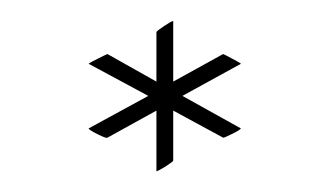

<svg xmlns="http://www.w3.org/2000/svg" viewBox="-20 -794 314 184"><path d="M210.9 -732.9 154.8 -702.1 210.9 -670.9Q210 -669.4 202.1 -665.5Q194.3 -661.6 193.8 -662.1L146 -688V-640.1Q146 -639.2 138.7 -634.5Q131.3 -629.9 129.9 -629.9V-688L83 -662.1Q82 -661.1 73.7 -665.3Q65.4 -669.4 64.9 -670.9L122.1 -702.1L64.9 -732.9Q65.9 -733.9 74.2 -738Q82.5 -742.2 83 -742.2L129.9 -715.8V-763.2Q129.9 -764.2 137.2 -769Q144.5 -773.9 146 -773.9V-715.8L193.8 -742.2Q194.3 -742.2 202.1 -738Q210 -733.9 210.9 -732.9Z"/></svg>

Font: Anticva
Style: Regular
Weight: 400
Version: Version 1.000